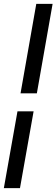

<svg xmlns="http://www.w3.org/2000/svg" viewBox="-41 -770 294 1000"><path d="M151 -284H66L148 -750H233ZM63 210H-21L50 -190H134Z"/></svg>

Font: Cabin
Style: Bold Italic
Weight: 700
Designer: Pablo Impallari
Foundry: Pablo Impallari. www.impallari.com Igino Marini. www.ikern.com
Version: Version 1.005